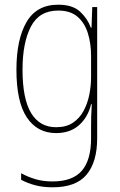

<svg xmlns="http://www.w3.org/2000/svg" viewBox="-20 -557 510 818"><path d="M228 -537Q289 -537 321 -507.5Q353 -478 367 -439H370L373 -527H394V32Q394 133 349 187Q304 241 204 241Q164 241 131 232.5Q98 224 70 209V181Q99 197 131.5 206.5Q164 216 204 216Q289 216 328.5 170.5Q368 125 368 32V-14Q368 -39 368.5 -61Q369 -83 371 -113H368Q355 -58 317 -24Q279 10 219 10Q139 10 94.5 -56.5Q50 -123 50 -260Q50 -389 93 -463Q136 -537 228 -537ZM228 -512Q147 -512 111.5 -443.5Q76 -375 76 -260Q76 -136 112.5 -75.5Q149 -15 219 -15Q262 -15 290.5 -34Q319 -53 336 -84.5Q353 -116 360.5 -153.5Q368 -191 368 -229V-319Q368 -371 354.5 -415Q341 -459 310.5 -485.5Q280 -512 228 -512Z"/></svg>

Font: Noto Sans Georgian Condensed Thin
Style: Regular
Weight: 100
Width: 3
Designer: Monotype Design Team, Akaki Razmadze
Foundry: Google LLC
Version: Version 2.005; ttfautohint (v1.8.4.7-5d5b)